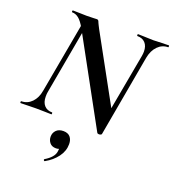

<svg xmlns="http://www.w3.org/2000/svg" viewBox="-163 -746 1033 1143"><g transform="rotate(20 353.5 -174.5)"><path d="M102 -613Q99 -613 99 -619Q99 -625 102 -625L149 -624Q164 -623 189 -623Q213 -623 230.5 -624Q248 -625 254 -625Q260 -625 263 -621.5Q266 -618 270 -607Q272 -603 276.5 -593.5Q281 -584 287 -573L523 -143L516 7Q516 10 510.5 12.5Q505 15 499 15Q490 15 487 9L185 -543Q163 -582 143.5 -597.5Q124 -613 102 -613ZM-2 -12Q36 -12 63.5 -40Q91 -68 99 -116L187 -602L214 -600L127 -116Q125 -106 125 -88Q125 -52 143 -32Q161 -12 193 -12Q195 -12 195 -6Q195 0 193 0Q167 0 153 -1L96 -2L42 -1Q27 0 -2 0Q-5 0 -5 -6Q-5 -12 -2 -12ZM497 -54 580 -509Q583 -526 583 -539Q583 -574 565 -593.5Q547 -613 515 -613Q512 -613 512 -619Q512 -625 515 -625L551 -624Q587 -622 612 -622Q630 -622 666 -624L710 -625Q712 -625 712 -619Q712 -613 710 -613Q672 -613 644.5 -585Q617 -557 608 -509L516 7ZM250 276Q246 276 244 271.5Q242 267 245 265Q297 234 304 198L306 182Q306 160 290 156L323 137Q324 159 315.5 170Q307 181 287 181Q261 181 247.5 164.5Q234 148 234 126Q234 102 250 85.5Q266 69 295 69Q324 69 338.5 86Q353 103 353 131Q353 175 325 212.5Q297 250 252 275Z"/></g></svg>

Font: Cormorant Infant
Style: Bold Italic
Weight: 700
Italic angle: -10°
Designer: Christian Thalmann (Catharsis Fonts)
Foundry: Catharsis Fonts
Version: Version 4.000